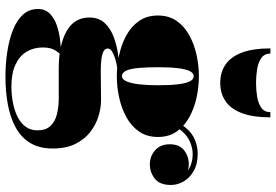

<svg xmlns="http://www.w3.org/2000/svg" viewBox="-178 -602 1039 724"><g transform="rotate(90 342.0 -239.5)"><path d="M268 260Q221 260 175.8 253.2Q130.5 246.5 93.8 232.2Q57 218 35.2 194.5Q13.5 171 13.5 137.5Q13.5 109 31.8 91.8Q50 74.5 76.5 65.8Q103 57 129.8 54Q156.5 51 173 51H188Q177 58.5 167.8 75Q158.5 91.5 158.5 119.5Q158.5 153.5 174.5 180.2Q190.5 207 223.2 222.2Q256 237.5 306 237.5Q334 237.5 362.8 232.5Q391.5 227.5 416 216.2Q440.5 205 455.8 186Q471 167 471 139Q471 107.5 454.2 90Q437.5 72.5 410 65.8Q382.5 59 350 59Q339.5 59 316.5 59Q293.5 59 270.5 59Q247.5 59 236.5 59Q150.5 59 98 30Q45.5 1 45.5 -56.5Q45.5 -92 66.2 -114.2Q87 -136.5 120.2 -148.8Q153.5 -161 192 -165.8Q230.5 -170.5 266 -170.5L265 -164Q252.5 -164 235.2 -161.5Q218 -159 201.2 -154Q184.5 -149 173.5 -142Q162.5 -135 162.5 -126Q162.5 -111.5 184.2 -105.5Q206 -99.5 247 -99.5Q264.5 -99.5 284.8 -99.8Q305 -100 324.5 -100.2Q344 -100.5 358 -100.5Q386 -100.5 417.5 -91Q449 -81.5 476.8 -60.2Q504.5 -39 522 -4Q539.5 31 539.5 82Q539.5 132 518.8 166.2Q498 200.5 460.8 221Q423.5 241.5 374.2 250.8Q325 260 268 260ZM267 -160Q227.5 -160 187 -168.8Q146.5 -177.5 112.8 -196Q79 -214.5 58.5 -244Q38 -273.5 38 -315Q38 -356.5 58.5 -385.8Q79 -415 112.8 -433.5Q146.5 -452 187 -460.8Q227.5 -469.5 267 -469.5Q307 -469.5 347.2 -460.8Q387.5 -452 421.2 -433.5Q455 -415 475.5 -385.8Q496 -356.5 496 -315Q496 -273.5 475.5 -244Q455 -214.5 421.2 -196Q387.5 -177.5 347.2 -168.8Q307 -160 267 -160ZM267 -179.5Q279 -179.5 286.5 -197Q294 -214.5 297.5 -245Q301 -275.5 301 -315Q301 -359.5 297.5 -389.5Q294 -419.5 286.5 -434.8Q279 -450 267 -450Q255 -450 247.5 -434.8Q240 -419.5 236.5 -389.5Q233 -359.5 233 -315Q233 -275.5 235.5 -245Q238 -214.5 245.2 -197Q252.5 -179.5 267 -179.5ZM599 -284.5Q569 -284.5 546.2 -304.2Q523.5 -324 523.5 -360Q523.5 -396.5 546.5 -414Q569.5 -431.5 599 -431.5Q624.5 -431.5 650.2 -414Q676 -396.5 676 -364.5H656.5Q656.5 -398 629.5 -422Q602.5 -446 560 -446Q539.5 -446 516.8 -437Q494 -428 474.5 -406Q455 -384 445 -344.5L431.5 -354.5Q441.5 -396.5 462 -420.8Q482.5 -445 508 -455Q533.5 -465 558.5 -465Q598 -465 624.2 -450Q650.5 -435 663.8 -411.8Q677 -388.5 677 -364.5Q677 -321.5 653 -303Q629 -284.5 599 -284.5ZM292 -550Q252 -550 222.8 -570Q193.5 -590 177.8 -631.8Q162 -673.5 162 -739H181.5Q181.5 -717 197.8 -705.2Q214 -693.5 239.5 -689.2Q265 -685 292 -685Q319 -685 344.5 -689.2Q370 -693.5 386.2 -705.2Q402.5 -717 402.5 -739H422Q422 -673.5 406.2 -631.8Q390.5 -590 361.2 -570Q332 -550 292 -550Z"/></g></svg>

Font: Bodoni Moda 11pt Black
Style: Regular
Weight: 900
Designer: Owen Earl
Foundry: indestructible type
Version: Version 2.004